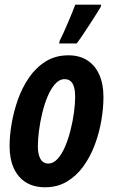

<svg xmlns="http://www.w3.org/2000/svg" viewBox="-20 -792 484 822"><path d="M172.9 9.8Q125 9.8 91.1 -11.2Q57.1 -32.2 39.1 -71.8Q21 -111.3 21 -167Q21 -209.5 29.5 -261Q38.1 -312.5 56.2 -364.3Q74.2 -416 103.8 -459.2Q133.3 -502.4 175.3 -528.8Q217.3 -555.2 272.9 -555.2Q320.3 -555.2 353.8 -533.7Q387.2 -512.2 405 -472.4Q422.9 -432.6 422.9 -377Q422.9 -329.1 413.8 -275.9Q404.8 -222.7 385.7 -171.9Q366.7 -121.1 337.2 -80.1Q307.6 -39.1 266.6 -14.6Q225.6 9.8 172.9 9.8ZM187 -91.8Q208 -91.8 226.1 -111.3Q244.1 -130.9 258.1 -163.1Q272 -195.3 281.7 -233.6Q291.5 -272 296.6 -309.8Q301.8 -347.7 301.8 -377.9Q301.8 -401.9 297.1 -418.7Q292.5 -435.5 282.5 -444.3Q272.5 -453.1 256.8 -453.1Q234.4 -453.1 216.1 -432.6Q197.8 -412.1 183.8 -378.9Q169.9 -345.7 160.6 -306.9Q151.4 -268.1 146.7 -231Q142.1 -193.8 142.1 -166Q142.1 -130.9 153.3 -111.3Q164.6 -91.8 187 -91.8ZM232.9 -606 236.3 -619.1Q242.7 -630.9 252 -651.6Q261.2 -672.4 271.2 -695.6Q281.2 -718.8 289.6 -739.5Q297.9 -760.3 302.2 -772H413.1L411.1 -762.2Q402.8 -748.5 389.6 -727.5Q376.5 -706.5 361.3 -683.3Q346.2 -660.2 332.3 -639.6Q318.4 -619.1 308.1 -606Z"/></svg>

Font: Open Sans Condensed
Style: Italic
Weight: 400
Width: 3
Italic angle: -12°
Designer: Monotype Design Team
Foundry: Monotype Imaging Inc.
Version: Version 3.000